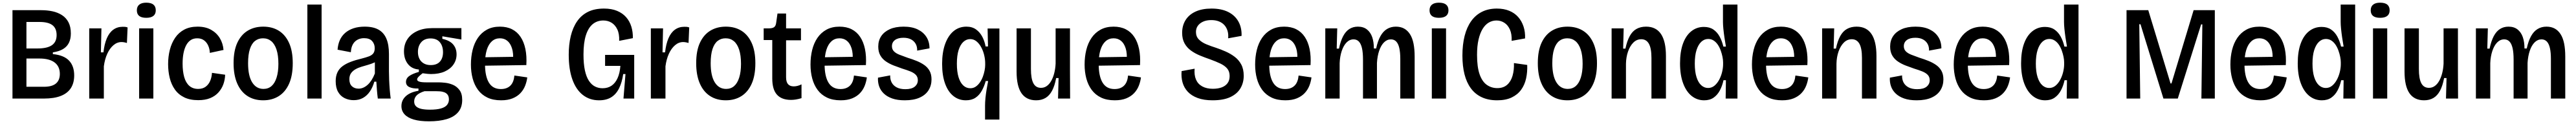

<svg xmlns="http://www.w3.org/2000/svg" viewBox="-20 -736 19201 926"><path d="M73 0V-660H287Q332 -660 371.5 -651.5Q411 -643 442 -623Q473 -603 490.5 -569.5Q508 -536 508 -486Q508 -446 494 -417Q480 -388 450.5 -370Q421 -352 374 -345V-332Q456 -324 494.5 -283.5Q533 -243 533 -173Q533 -117 508.5 -78.5Q484 -40 434 -20Q384 0 307 0ZM177 -88H307Q368 -88 397 -112.5Q426 -137 426 -184Q426 -240 387 -269.5Q348 -299 274 -299H177ZM177 -374H258Q332 -374 367 -398.5Q402 -423 402 -474Q402 -524 371 -548Q340 -572 275 -572H177Z M645 0V-296V-524H736L732 -345H751Q758 -407 776 -449.5Q794 -492 824 -514Q854 -536 894 -536Q903 -536 912 -535.5Q921 -535 931 -531L926 -415Q917 -418 906 -420Q895 -422 886 -422Q853 -422 825.5 -398.5Q798 -375 779.5 -334.5Q761 -294 754 -241V0Z M1017 0V-524H1123V0ZM1070 -603Q1035 -603 1017.5 -617Q1000 -631 1000 -659Q1000 -687 1018 -701.5Q1036 -716 1070 -716Q1106 -716 1123.5 -701.5Q1141 -687 1141 -659Q1141 -631 1123 -617Q1105 -603 1070 -603Z M1458 12Q1396 12 1353 -9Q1310 -30 1283.5 -67.5Q1257 -105 1245 -154Q1233 -203 1233 -257Q1233 -314 1246 -364.5Q1259 -415 1285.5 -454Q1312 -493 1353.5 -515Q1395 -537 1453 -537Q1512 -537 1553.5 -513.5Q1595 -490 1618.5 -451Q1642 -412 1646 -363L1544 -341Q1543 -370 1532 -395Q1521 -420 1500.5 -435Q1480 -450 1450 -450Q1422 -450 1402 -437Q1382 -424 1368.5 -399.5Q1355 -375 1348 -340Q1341 -305 1341 -261Q1341 -203 1353 -160.5Q1365 -118 1391 -95Q1417 -72 1457 -72Q1491 -72 1513 -88.5Q1535 -105 1546.5 -132Q1558 -159 1560 -192L1658 -178Q1657 -140 1644.5 -106Q1632 -72 1607.5 -45Q1583 -18 1546 -3Q1509 12 1458 12Z M1942 13Q1873 13 1823.5 -19.5Q1774 -52 1747.5 -114Q1721 -176 1721 -264Q1721 -357 1749 -417Q1777 -477 1826.5 -507Q1876 -537 1942 -537Q2009 -537 2058 -506.5Q2107 -476 2134.5 -415.5Q2162 -355 2162 -264Q2162 -172 2134.5 -110.5Q2107 -49 2057.5 -18Q2008 13 1942 13ZM1944 -72Q1979 -72 2003.5 -93Q2028 -114 2041.5 -156.5Q2055 -199 2055 -259Q2055 -323 2041 -365.5Q2027 -408 2001.5 -429Q1976 -450 1940 -450Q1906 -450 1881 -430.5Q1856 -411 1842.5 -369.5Q1829 -328 1829 -264Q1829 -170 1859.5 -121Q1890 -72 1944 -72Z M2271 0V-702H2377V0Z M2616 12Q2580 12 2549 -3Q2518 -18 2500 -49.5Q2482 -81 2482 -130Q2482 -167 2494.5 -194.5Q2507 -222 2532 -241Q2557 -260 2593.5 -274Q2630 -288 2677 -299Q2708 -307 2729.5 -315Q2751 -323 2762 -337Q2773 -351 2773 -376Q2773 -408 2753.5 -429.5Q2734 -451 2693 -451Q2667 -451 2645 -439.5Q2623 -428 2610 -405Q2597 -382 2595 -346L2496 -365Q2499 -405 2513 -436.5Q2527 -468 2553 -490.5Q2579 -513 2615.5 -525Q2652 -537 2698 -537Q2762 -537 2801.5 -514.5Q2841 -492 2860 -447Q2879 -402 2879 -333V-204Q2879 -175 2880.5 -138.5Q2882 -102 2885 -66Q2888 -30 2892 0H2796Q2792 -31 2789.5 -62.5Q2787 -94 2785 -126H2770Q2758 -84 2737 -53Q2716 -22 2686 -5Q2656 12 2616 12ZM2653 -74Q2671 -74 2688 -81.5Q2705 -89 2720.5 -103Q2736 -117 2749.5 -138Q2763 -159 2774 -187V-293L2802 -294Q2790 -278 2769 -268.5Q2748 -259 2723.5 -252Q2699 -245 2674 -237.5Q2649 -230 2629 -218.5Q2609 -207 2596.5 -189.5Q2584 -172 2584 -144Q2584 -110 2603 -92Q2622 -74 2653 -74Z M3178 170Q3109 170 3063.5 156.5Q3018 143 2995 117.5Q2972 92 2972 56Q2972 12 3005 -18Q3038 -48 3099 -58V-75Q3055 -74 3030.5 -86Q3006 -98 3006 -124Q3006 -151 3030.5 -168.5Q3055 -186 3102 -199V-217Q3049 -221 3020 -258.5Q2991 -296 2991 -352Q2991 -404 3016 -442.5Q3041 -481 3088.5 -503.5Q3136 -526 3202 -526H3419V-441L3277 -465V-446Q3332 -434 3357.5 -404Q3383 -374 3383 -330Q3383 -288 3360 -254.5Q3337 -221 3294.5 -202Q3252 -183 3192 -183Q3181 -183 3166 -184.5Q3151 -186 3130 -189Q3109 -173 3099 -162Q3089 -151 3089 -143Q3089 -134 3099 -129Q3109 -124 3125 -122.5Q3141 -121 3158 -121H3251Q3268 -121 3297 -118Q3326 -115 3355 -103Q3384 -91 3404.5 -64Q3425 -37 3425 10Q3425 66 3395 101.5Q3365 137 3309.5 153.5Q3254 170 3178 170ZM3184 83Q3235 83 3266.5 74Q3298 65 3312 47.5Q3326 30 3326 7Q3326 -16 3316 -29Q3306 -42 3290 -47.5Q3274 -53 3258 -54Q3242 -55 3230 -55H3144Q3103 -42 3085 -23Q3067 -4 3067 22Q3067 45 3081.5 58.5Q3096 72 3122 77.5Q3148 83 3184 83ZM3190 -250Q3236 -250 3259 -276Q3282 -302 3282 -346Q3282 -392 3258.5 -420.5Q3235 -449 3189 -449Q3144 -449 3119.5 -420.5Q3095 -392 3095 -348Q3095 -319 3106 -297Q3117 -275 3138.5 -262.5Q3160 -250 3190 -250Z M3715 13Q3655 13 3612.5 -7.5Q3570 -28 3543 -64.5Q3516 -101 3503 -149.5Q3490 -198 3490 -254Q3490 -312 3502.5 -363Q3515 -414 3541.5 -453Q3568 -492 3609 -514.5Q3650 -537 3706 -537Q3758 -537 3796.5 -517.5Q3835 -498 3860 -460.5Q3885 -423 3896 -370Q3907 -317 3903 -250L3564 -245V-308L3832 -312L3804 -281Q3808 -338 3796 -375.5Q3784 -413 3761 -431.5Q3738 -450 3706 -450Q3671 -450 3646 -427.5Q3621 -405 3608 -362.5Q3595 -320 3595 -258Q3595 -167 3624 -119Q3653 -71 3713 -71Q3737 -71 3755 -78Q3773 -85 3785.5 -98Q3798 -111 3805 -130Q3812 -149 3814 -172L3910 -158Q3906 -126 3894 -95.5Q3882 -65 3859 -40.5Q3836 -16 3800.5 -1.5Q3765 13 3715 13Z M4445 13Q4375 13 4324 -27Q4273 -67 4246 -143Q4219 -219 4219 -328Q4219 -403 4234 -466Q4249 -529 4280.5 -575.5Q4312 -622 4361.5 -647Q4411 -672 4482 -672Q4538 -672 4579 -655Q4620 -638 4646.5 -608Q4673 -578 4685.5 -537.5Q4698 -497 4697 -451L4595 -431Q4597 -483 4581 -516.5Q4565 -550 4538 -566.5Q4511 -583 4477 -583Q4431 -583 4398 -556Q4365 -529 4347 -473Q4329 -417 4329 -329Q4329 -259 4339.5 -210.5Q4350 -162 4369.5 -132.5Q4389 -103 4415 -90Q4441 -77 4471 -77Q4510 -77 4538 -96Q4566 -115 4583 -152.5Q4600 -190 4604 -244H4490V-326H4707V-227V0H4627L4642 -183H4625Q4616 -120 4594 -76Q4572 -32 4535.5 -9.5Q4499 13 4445 13Z M4831 0V-296V-524H4922L4918 -345H4937Q4944 -407 4962 -449.5Q4980 -492 5010 -514Q5040 -536 5080 -536Q5089 -536 5098 -535.5Q5107 -535 5117 -531L5112 -415Q5103 -418 5092 -420Q5081 -422 5072 -422Q5039 -422 5011.5 -398.5Q4984 -375 4965.5 -334.5Q4947 -294 4940 -241V0Z M5390 13Q5321 13 5271.5 -19.5Q5222 -52 5195.5 -114Q5169 -176 5169 -264Q5169 -357 5197 -417Q5225 -477 5274.5 -507Q5324 -537 5390 -537Q5457 -537 5506 -506.5Q5555 -476 5582.5 -415.5Q5610 -355 5610 -264Q5610 -172 5582.5 -110.5Q5555 -49 5505.5 -18Q5456 13 5390 13ZM5392 -72Q5427 -72 5451.5 -93Q5476 -114 5489.5 -156.5Q5503 -199 5503 -259Q5503 -323 5489 -365.5Q5475 -408 5449.5 -429Q5424 -450 5388 -450Q5354 -450 5329 -430.5Q5304 -411 5290.5 -369.5Q5277 -328 5277 -264Q5277 -170 5307.5 -121Q5338 -72 5392 -72Z M5876 10Q5806 10 5771 -29Q5736 -68 5736 -150V-437H5672V-524H5708Q5737 -524 5749.5 -533Q5762 -542 5765 -565L5775 -635H5839V-524H5950V-435H5839V-159Q5839 -124 5853.5 -107.5Q5868 -91 5896 -91Q5909 -91 5923.5 -94.5Q5938 -98 5954 -106V-3Q5931 4 5912 7Q5893 10 5876 10Z M6246 13Q6186 13 6143.5 -7.5Q6101 -28 6074 -64.5Q6047 -101 6034 -149.5Q6021 -198 6021 -254Q6021 -312 6033.5 -363Q6046 -414 6072.5 -453Q6099 -492 6140 -514.5Q6181 -537 6237 -537Q6289 -537 6327.5 -517.5Q6366 -498 6391 -460.5Q6416 -423 6427 -370Q6438 -317 6434 -250L6095 -245V-308L6363 -312L6335 -281Q6339 -338 6327 -375.5Q6315 -413 6292 -431.5Q6269 -450 6237 -450Q6202 -450 6177 -427.5Q6152 -405 6139 -362.5Q6126 -320 6126 -258Q6126 -167 6155 -119Q6184 -71 6244 -71Q6268 -71 6286 -78Q6304 -85 6316.5 -98Q6329 -111 6336 -130Q6343 -149 6345 -172L6441 -158Q6437 -126 6425 -95.5Q6413 -65 6390 -40.5Q6367 -16 6331.5 -1.5Q6296 13 6246 13Z M6724 13Q6669 13 6630.5 -0.5Q6592 -14 6567.5 -37.5Q6543 -61 6532.5 -91.5Q6522 -122 6524 -156L6615 -173Q6614 -143 6626 -120Q6638 -97 6663.5 -83.5Q6689 -70 6728 -70Q6775 -70 6798 -89Q6821 -108 6821 -137Q6821 -161 6806.5 -176.5Q6792 -192 6766 -202.5Q6740 -213 6704 -224Q6672 -235 6641 -247Q6610 -259 6583.5 -277Q6557 -295 6541.5 -322Q6526 -349 6526 -388Q6526 -433 6548 -466Q6570 -499 6612 -518Q6654 -537 6715 -537Q6777 -537 6819.5 -516.5Q6862 -496 6885 -460Q6908 -424 6908 -375L6816 -358Q6817 -387 6805 -408.5Q6793 -430 6770 -442Q6747 -454 6714 -454Q6673 -454 6650.5 -437Q6628 -420 6628 -391Q6628 -368 6642.5 -353Q6657 -338 6683.5 -327.5Q6710 -317 6744 -305Q6780 -294 6812 -281Q6844 -268 6869 -250.5Q6894 -233 6908.5 -207Q6923 -181 6923 -143Q6923 -98 6901 -62.5Q6879 -27 6834.5 -7Q6790 13 6724 13Z M7322 157V52Q7322 27 7325 -3.5Q7328 -34 7333.5 -67.5Q7339 -101 7345 -131H7327Q7316 -91 7297.5 -58Q7279 -25 7250.5 -6Q7222 13 7179 13Q7126 13 7086 -19Q7046 -51 7024 -112Q7002 -173 7002 -259Q7002 -345 7024.5 -407.5Q7047 -470 7087.5 -503.5Q7128 -537 7183 -537Q7226 -537 7255 -516Q7284 -495 7301.5 -461.5Q7319 -428 7326 -389H7344L7341 -523H7429V-256V157ZM7212 -77Q7235 -77 7252.5 -89Q7270 -101 7283.5 -120.5Q7297 -140 7305.5 -163Q7314 -186 7318.5 -209Q7323 -232 7323 -250V-264Q7323 -293 7315.5 -324.5Q7308 -356 7293.5 -383Q7279 -410 7258.5 -427Q7238 -444 7211 -444Q7183 -444 7160.5 -423.5Q7138 -403 7125 -362.5Q7112 -322 7112 -260Q7112 -200 7124.5 -159.5Q7137 -119 7159.5 -98Q7182 -77 7212 -77Z M7703 13Q7630 13 7593.5 -40Q7557 -93 7557 -202V-524H7664V-221Q7664 -149 7682 -114.5Q7700 -80 7739 -80Q7763 -80 7782 -93.5Q7801 -107 7815 -131.5Q7829 -156 7837.5 -189Q7846 -222 7848 -261V-524H7955V-210L7956 0H7866L7870 -153H7852Q7841 -95 7821.5 -58.5Q7802 -22 7772.5 -4.5Q7743 13 7703 13Z M8289 13Q8229 13 8186.5 -7.5Q8144 -28 8117 -64.5Q8090 -101 8077 -149.5Q8064 -198 8064 -254Q8064 -312 8076.5 -363Q8089 -414 8115.5 -453Q8142 -492 8183 -514.5Q8224 -537 8280 -537Q8332 -537 8370.5 -517.5Q8409 -498 8434 -460.5Q8459 -423 8470 -370Q8481 -317 8477 -250L8138 -245V-308L8406 -312L8378 -281Q8382 -338 8370 -375.5Q8358 -413 8335 -431.5Q8312 -450 8280 -450Q8245 -450 8220 -427.5Q8195 -405 8182 -362.5Q8169 -320 8169 -258Q8169 -167 8198 -119Q8227 -71 8287 -71Q8311 -71 8329 -78Q8347 -85 8359.5 -98Q8372 -111 8379 -130Q8386 -149 8388 -172L8484 -158Q8480 -126 8468 -95.5Q8456 -65 8433 -40.5Q8410 -16 8374.5 -1.5Q8339 13 8289 13Z M9018 13Q8953 13 8907 -4Q8861 -21 8833 -51Q8805 -81 8794 -120.5Q8783 -160 8787 -205L8884 -223Q8880 -176 8894 -142.5Q8908 -109 8940.5 -91Q8973 -73 9020 -73Q9058 -73 9086 -83.5Q9114 -94 9129.5 -115Q9145 -136 9145 -168Q9145 -203 9126.5 -224.5Q9108 -246 9075.5 -261.5Q9043 -277 8999 -293Q8961 -306 8923.5 -321.5Q8886 -337 8856 -359Q8826 -381 8808.5 -413Q8791 -445 8791 -491Q8791 -545 8816.5 -586Q8842 -627 8891 -649.5Q8940 -672 9010 -672Q9083 -672 9133.5 -647Q9184 -622 9210 -576Q9236 -530 9234 -468L9134 -450Q9137 -483 9128.5 -508.5Q9120 -534 9103.5 -551Q9087 -568 9063 -577Q9039 -586 9008 -586Q8973 -586 8947.5 -574.5Q8922 -563 8908 -543.5Q8894 -524 8894 -497Q8894 -463 8916 -441Q8938 -419 8972 -405Q9006 -391 9044 -379Q9080 -367 9116 -351Q9152 -335 9182.5 -312Q9213 -289 9231.5 -254.5Q9250 -220 9250 -170Q9250 -118 9225.5 -76.5Q9201 -35 9150 -11Q9099 13 9018 13Z M9560 13Q9500 13 9457.5 -7.5Q9415 -28 9388 -64.5Q9361 -101 9348 -149.5Q9335 -198 9335 -254Q9335 -312 9347.5 -363Q9360 -414 9386.5 -453Q9413 -492 9454 -514.5Q9495 -537 9551 -537Q9603 -537 9641.5 -517.5Q9680 -498 9705 -460.5Q9730 -423 9741 -370Q9752 -317 9748 -250L9409 -245V-308L9677 -312L9649 -281Q9653 -338 9641 -375.5Q9629 -413 9606 -431.5Q9583 -450 9551 -450Q9516 -450 9491 -427.5Q9466 -405 9453 -362.5Q9440 -320 9440 -258Q9440 -167 9469 -119Q9498 -71 9558 -71Q9582 -71 9600 -78Q9618 -85 9630.5 -98Q9643 -111 9650 -130Q9657 -149 9659 -172L9755 -158Q9751 -126 9739 -95.5Q9727 -65 9704 -40.5Q9681 -16 9645.5 -1.5Q9610 13 9560 13Z M9858 0V-342V-524H9947L9943 -373H9960Q9972 -430 9991 -466Q10010 -502 10037.5 -519.5Q10065 -537 10101 -537Q10142 -537 10168.5 -516Q10195 -495 10207.5 -459Q10220 -423 10220 -374H10237Q10249 -430 10269 -466Q10289 -502 10318 -519.5Q10347 -537 10384 -537Q10419 -537 10445 -523Q10471 -509 10489 -481Q10507 -453 10515.5 -411Q10524 -369 10524 -313V0H10417V-296Q10417 -345 10409.5 -377.5Q10402 -410 10386.5 -426Q10371 -442 10347 -442Q10318 -442 10295.5 -419.5Q10273 -397 10259.5 -357Q10246 -317 10243 -266V0H10139V-291Q10139 -343 10131.5 -376Q10124 -409 10108.5 -425.5Q10093 -442 10069 -442Q10039 -442 10016.5 -419Q9994 -396 9980.5 -355.5Q9967 -315 9965 -265V0Z M10652 0V-524H10758V0ZM10705 -603Q10670 -603 10652.5 -617Q10635 -631 10635 -659Q10635 -687 10653 -701.5Q10671 -716 10705 -716Q10741 -716 10758.5 -701.5Q10776 -687 10776 -659Q10776 -631 10758 -617Q10740 -603 10705 -603Z M11139 13Q11073 13 11024 -10Q10975 -33 10943 -76.5Q10911 -120 10895.5 -181.5Q10880 -243 10880 -321Q10880 -403 10896.5 -468Q10913 -533 10945.5 -578.5Q10978 -624 11026 -648Q11074 -672 11137 -672Q11189 -672 11229 -655.5Q11269 -639 11295.5 -609Q11322 -579 11335.5 -538Q11349 -497 11347 -449L11247 -431Q11249 -482 11234 -515.5Q11219 -549 11192.5 -566Q11166 -583 11134 -583Q11103 -583 11076.5 -567.5Q11050 -552 11030.5 -520Q11011 -488 11000 -440Q10989 -392 10989 -326Q10989 -236 11008 -181.5Q11027 -127 11061.5 -102.5Q11096 -78 11140 -78Q11185 -78 11213 -102.5Q11241 -127 11253.5 -169.5Q11266 -212 11264 -265L11363 -251Q11365 -197 11354.5 -149.5Q11344 -102 11317.5 -65.5Q11291 -29 11247 -8Q11203 13 11139 13Z M11663 13Q11594 13 11544.5 -19.5Q11495 -52 11468.5 -114Q11442 -176 11442 -264Q11442 -357 11470 -417Q11498 -477 11547.5 -507Q11597 -537 11663 -537Q11730 -537 11779 -506.5Q11828 -476 11855.5 -415.5Q11883 -355 11883 -264Q11883 -172 11855.5 -110.5Q11828 -49 11778.5 -18Q11729 13 11663 13ZM11665 -72Q11700 -72 11724.5 -93Q11749 -114 11762.5 -156.5Q11776 -199 11776 -259Q11776 -323 11762 -365.5Q11748 -408 11722.5 -429Q11697 -450 11661 -450Q11627 -450 11602 -430.5Q11577 -411 11563.5 -369.5Q11550 -328 11550 -264Q11550 -170 11580.5 -121Q11611 -72 11665 -72Z M11992 0V-336V-524H12082L12078 -373H12095Q12107 -430 12127 -466.5Q12147 -503 12177.5 -520Q12208 -537 12249 -537Q12323 -537 12360 -482Q12397 -427 12397 -317V0H12289V-303Q12289 -375 12270 -409Q12251 -443 12213 -443Q12179 -443 12154 -418Q12129 -393 12114.5 -351.5Q12100 -310 12099 -260V0Z M12682 13Q12629 13 12588.5 -19.5Q12548 -52 12525 -114Q12502 -176 12502 -263Q12502 -350 12524 -410.5Q12546 -471 12586.5 -503Q12627 -535 12680 -535Q12722 -535 12750.5 -515.5Q12779 -496 12797 -463Q12815 -430 12825 -388H12844Q12838 -422 12833 -456Q12828 -490 12825 -520.5Q12822 -551 12822 -572V-702H12930V-263V0H12842L12844 -137H12826Q12817 -95 12799 -61Q12781 -27 12752.5 -7Q12724 13 12682 13ZM12711 -79Q12738 -79 12758.5 -96Q12779 -113 12793.5 -140Q12808 -167 12815.5 -198Q12823 -229 12823 -256V-270Q12823 -289 12818.5 -311.5Q12814 -334 12805.5 -358Q12797 -382 12784 -401.5Q12771 -421 12753 -433Q12735 -445 12712 -445Q12683 -445 12660.5 -424Q12638 -403 12625 -362.5Q12612 -322 12612 -261Q12612 -200 12625 -159.5Q12638 -119 12660.5 -99Q12683 -79 12711 -79Z M13263 13Q13203 13 13160.5 -7.5Q13118 -28 13091 -64.5Q13064 -101 13051 -149.5Q13038 -198 13038 -254Q13038 -312 13050.5 -363Q13063 -414 13089.5 -453Q13116 -492 13157 -514.5Q13198 -537 13254 -537Q13306 -537 13344.5 -517.5Q13383 -498 13408 -460.5Q13433 -423 13444 -370Q13455 -317 13451 -250L13112 -245V-308L13380 -312L13352 -281Q13356 -338 13344 -375.5Q13332 -413 13309 -431.5Q13286 -450 13254 -450Q13219 -450 13194 -427.5Q13169 -405 13156 -362.5Q13143 -320 13143 -258Q13143 -167 13172 -119Q13201 -71 13261 -71Q13285 -71 13303 -78Q13321 -85 13333.5 -98Q13346 -111 13353 -130Q13360 -149 13362 -172L13458 -158Q13454 -126 13442 -95.5Q13430 -65 13407 -40.5Q13384 -16 13348.5 -1.5Q13313 13 13263 13Z M13561 0V-336V-524H13651L13647 -373H13664Q13676 -430 13696 -466.5Q13716 -503 13746.5 -520Q13777 -537 13818 -537Q13892 -537 13929 -482Q13966 -427 13966 -317V0H13858V-303Q13858 -375 13839 -409Q13820 -443 13782 -443Q13748 -443 13723 -418Q13698 -393 13683.5 -351.5Q13669 -310 13668 -260V0Z M14266 13Q14211 13 14172.5 -0.5Q14134 -14 14109.5 -37.5Q14085 -61 14074.5 -91.5Q14064 -122 14066 -156L14157 -173Q14156 -143 14168 -120Q14180 -97 14205.5 -83.5Q14231 -70 14270 -70Q14317 -70 14340 -89Q14363 -108 14363 -137Q14363 -161 14348.5 -176.5Q14334 -192 14308 -202.5Q14282 -213 14246 -224Q14214 -235 14183 -247Q14152 -259 14125.5 -277Q14099 -295 14083.5 -322Q14068 -349 14068 -388Q14068 -433 14090 -466Q14112 -499 14154 -518Q14196 -537 14257 -537Q14319 -537 14361.5 -516.5Q14404 -496 14427 -460Q14450 -424 14450 -375L14358 -358Q14359 -387 14347 -408.5Q14335 -430 14312 -442Q14289 -454 14256 -454Q14215 -454 14192.5 -437Q14170 -420 14170 -391Q14170 -368 14184.5 -353Q14199 -338 14225.5 -327.5Q14252 -317 14286 -305Q14322 -294 14354 -281Q14386 -268 14411 -250.5Q14436 -233 14450.5 -207Q14465 -181 14465 -143Q14465 -98 14443 -62.5Q14421 -27 14376.5 -7Q14332 13 14266 13Z M14767 13Q14707 13 14664.5 -7.5Q14622 -28 14595 -64.5Q14568 -101 14555 -149.5Q14542 -198 14542 -254Q14542 -312 14554.5 -363Q14567 -414 14593.5 -453Q14620 -492 14661 -514.5Q14702 -537 14758 -537Q14810 -537 14848.5 -517.5Q14887 -498 14912 -460.5Q14937 -423 14948 -370Q14959 -317 14955 -250L14616 -245V-308L14884 -312L14856 -281Q14860 -338 14848 -375.5Q14836 -413 14813 -431.5Q14790 -450 14758 -450Q14723 -450 14698 -427.5Q14673 -405 14660 -362.5Q14647 -320 14647 -258Q14647 -167 14676 -119Q14705 -71 14765 -71Q14789 -71 14807 -78Q14825 -85 14837.5 -98Q14850 -111 14857 -130Q14864 -149 14866 -172L14962 -158Q14958 -126 14946 -95.5Q14934 -65 14911 -40.5Q14888 -16 14852.5 -1.5Q14817 13 14767 13Z M15224 13Q15171 13 15130.5 -19.5Q15090 -52 15067 -114Q15044 -176 15044 -263Q15044 -350 15066 -410.5Q15088 -471 15128.5 -503Q15169 -535 15222 -535Q15264 -535 15292.5 -515.5Q15321 -496 15339 -463Q15357 -430 15367 -388H15386Q15380 -422 15375 -456Q15370 -490 15367 -520.5Q15364 -551 15364 -572V-702H15472V-263V0H15384L15386 -137H15368Q15359 -95 15341 -61Q15323 -27 15294.5 -7Q15266 13 15224 13ZM15253 -79Q15280 -79 15300.5 -96Q15321 -113 15335.5 -140Q15350 -167 15357.5 -198Q15365 -229 15365 -256V-270Q15365 -289 15360.5 -311.5Q15356 -334 15347.5 -358Q15339 -382 15326 -401.5Q15313 -421 15295 -433Q15277 -445 15254 -445Q15225 -445 15202.5 -424Q15180 -403 15167 -362.5Q15154 -322 15154 -261Q15154 -200 15167 -159.5Q15180 -119 15202.5 -99Q15225 -79 15253 -79Z M15830 0V-660H15992L16158 -113H16165L16330 -660H16488V0H16388L16395 -554H16386L16212 0H16105L15934 -555H15925L15932 0Z M16829 13Q16769 13 16726.5 -7.5Q16684 -28 16657 -64.5Q16630 -101 16617 -149.5Q16604 -198 16604 -254Q16604 -312 16616.5 -363Q16629 -414 16655.5 -453Q16682 -492 16723 -514.5Q16764 -537 16820 -537Q16872 -537 16910.5 -517.5Q16949 -498 16974 -460.5Q16999 -423 17010 -370Q17021 -317 17017 -250L16678 -245V-308L16946 -312L16918 -281Q16922 -338 16910 -375.5Q16898 -413 16875 -431.5Q16852 -450 16820 -450Q16785 -450 16760 -427.5Q16735 -405 16722 -362.5Q16709 -320 16709 -258Q16709 -167 16738 -119Q16767 -71 16827 -71Q16851 -71 16869 -78Q16887 -85 16899.5 -98Q16912 -111 16919 -130Q16926 -149 16928 -172L17024 -158Q17020 -126 17008 -95.5Q16996 -65 16973 -40.5Q16950 -16 16914.5 -1.5Q16879 13 16829 13Z M17286 13Q17233 13 17192.5 -19.5Q17152 -52 17129 -114Q17106 -176 17106 -263Q17106 -350 17128 -410.5Q17150 -471 17190.5 -503Q17231 -535 17284 -535Q17326 -535 17354.5 -515.5Q17383 -496 17401 -463Q17419 -430 17429 -388H17448Q17442 -422 17437 -456Q17432 -490 17429 -520.5Q17426 -551 17426 -572V-702H17534V-263V0H17446L17448 -137H17430Q17421 -95 17403 -61Q17385 -27 17356.5 -7Q17328 13 17286 13ZM17315 -79Q17342 -79 17362.5 -96Q17383 -113 17397.5 -140Q17412 -167 17419.5 -198Q17427 -229 17427 -256V-270Q17427 -289 17422.5 -311.5Q17418 -334 17409.5 -358Q17401 -382 17388 -401.5Q17375 -421 17357 -433Q17339 -445 17316 -445Q17287 -445 17264.5 -424Q17242 -403 17229 -362.5Q17216 -322 17216 -261Q17216 -200 17229 -159.5Q17242 -119 17264.5 -99Q17287 -79 17315 -79Z M17667 0V-524H17773V0ZM17720 -603Q17685 -603 17667.5 -617Q17650 -631 17650 -659Q17650 -687 17668 -701.5Q17686 -716 17720 -716Q17756 -716 17773.5 -701.5Q17791 -687 17791 -659Q17791 -631 17773 -617Q17755 -603 17720 -603Z M18048 13Q17975 13 17938.5 -40Q17902 -93 17902 -202V-524H18009V-221Q18009 -149 18027 -114.5Q18045 -80 18084 -80Q18108 -80 18127 -93.5Q18146 -107 18160 -131.5Q18174 -156 18182.5 -189Q18191 -222 18193 -261V-524H18300V-210L18301 0H18211L18215 -153H18197Q18186 -95 18166.5 -58.5Q18147 -22 18117.5 -4.5Q18088 13 18048 13Z M18434 0V-342V-524H18523L18519 -373H18536Q18548 -430 18567 -466Q18586 -502 18613.5 -519.5Q18641 -537 18677 -537Q18718 -537 18744.5 -516Q18771 -495 18783.5 -459Q18796 -423 18796 -374H18813Q18825 -430 18845 -466Q18865 -502 18894 -519.5Q18923 -537 18960 -537Q18995 -537 19021 -523Q19047 -509 19065 -481Q19083 -453 19091.5 -411Q19100 -369 19100 -313V0H18993V-296Q18993 -345 18985.5 -377.5Q18978 -410 18962.5 -426Q18947 -442 18923 -442Q18894 -442 18871.5 -419.5Q18849 -397 18835.5 -357Q18822 -317 18819 -266V0H18715V-291Q18715 -343 18707.5 -376Q18700 -409 18684.5 -425.5Q18669 -442 18645 -442Q18615 -442 18592.5 -419Q18570 -396 18556.5 -355.5Q18543 -315 18541 -265V0Z"/></svg>

Font: Bricolage Grotesque SemiCondensed Medium
Style: Regular
Weight: 500
Width: 4
Designer: Mathieu Triay
Foundry: Atelier Triay
Version: Version 1.001;gftools[0.9.33.dev8+g029e19f]